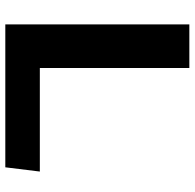

<svg xmlns="http://www.w3.org/2000/svg" viewBox="-25 -708 733 723"><g transform="rotate(90 341.5 -346.5)"><path d="M72 0V-693H236V-130H626L610 0Z"/></g></svg>

Font: Fix15 Mono
Style: Bold
Weight: 700
Designer: Carrois Corporate & Edenspiekermann AG
Foundry: Carrois Corporate GbR & Edenspiekermann AG
Version: Version 3.206